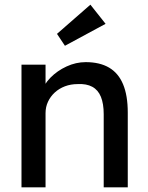

<svg xmlns="http://www.w3.org/2000/svg" viewBox="-20 -802 635 822"><path d="M72 0V-525H175V-417L157 -405Q167 -440 196 -469.5Q225 -499 265 -517.5Q305 -536 347 -536Q407 -536 447 -512.5Q487 -489 507 -441Q527 -393 527 -320V0H424V-313Q424 -358 412 -387.5Q400 -417 375 -430.5Q350 -444 313 -442Q283 -442 258 -432.5Q233 -423 214.5 -406Q196 -389 185.5 -366.5Q175 -344 175 -318V0H124Q111 0 98 0Q85 0 72 0ZM258 -606 224 -657 367 -782 432 -700Z"/></svg>

Font: Lexend Medium
Style: Regular
Weight: 500
Designer: Bonnie Shaver-Troup, Thomas Jockin
Foundry: Lexend
Version: Version 1.005